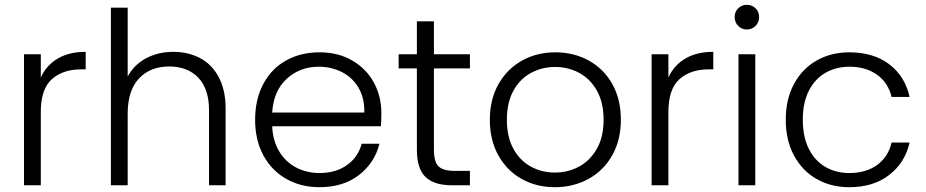

<svg xmlns="http://www.w3.org/2000/svg" viewBox="-20 -772 3859 800"><path d="M150 -449Q173 -500 220.5 -528Q268 -556 337 -556V-483H318Q242 -483 196 -442Q150 -401 150 -305V0H80V-546H150Z M702 -556Q764 -556 813.5 -530Q863 -504 891.5 -450.5Q920 -397 920 -320V0H851V-312Q851 -401 806.5 -448Q762 -495 685 -495Q606 -495 559 -445Q512 -395 512 -298V0H442V-740H512V-453Q538 -502 588.5 -529Q639 -556 702 -556Z M1569 -301Q1569 -265 1567 -246H1114Q1117 -184 1144 -140Q1171 -96 1215 -73.5Q1259 -51 1311 -51Q1379 -51 1425.5 -84Q1472 -117 1487 -173H1561Q1541 -93 1475.5 -42.5Q1410 8 1311 8Q1234 8 1173 -26.5Q1112 -61 1077.5 -124.5Q1043 -188 1043 -273Q1043 -358 1077 -422Q1111 -486 1172 -520Q1233 -554 1311 -554Q1389 -554 1447.5 -520Q1506 -486 1537.5 -428.5Q1569 -371 1569 -301ZM1498 -303Q1499 -364 1473.5 -407Q1448 -450 1404 -472Q1360 -494 1308 -494Q1230 -494 1175 -444Q1120 -394 1114 -303Z M1788 -487V-148Q1788 -98 1807 -79Q1826 -60 1874 -60H1938V0H1863Q1789 0 1753 -34.5Q1717 -69 1717 -148V-487H1641V-546H1717V-683H1788V-546H1938V-487Z M2292 8Q2215 8 2153.5 -26.5Q2092 -61 2056.5 -124.5Q2021 -188 2021 -273Q2021 -358 2057 -421.5Q2093 -485 2155 -519.5Q2217 -554 2294 -554Q2371 -554 2433.5 -519.5Q2496 -485 2531.5 -421.5Q2567 -358 2567 -273Q2567 -189 2531 -125Q2495 -61 2432 -26.5Q2369 8 2292 8ZM2292 -53Q2346 -53 2392 -77.5Q2438 -102 2466.5 -151.5Q2495 -201 2495 -273Q2495 -345 2467 -394.5Q2439 -444 2393 -468.5Q2347 -493 2293 -493Q2239 -493 2193 -468.5Q2147 -444 2119.5 -394.5Q2092 -345 2092 -273Q2092 -201 2119.5 -151.5Q2147 -102 2192.5 -77.5Q2238 -53 2292 -53Z M2765 -449Q2788 -500 2835.5 -528Q2883 -556 2952 -556V-483H2933Q2857 -483 2811 -442Q2765 -401 2765 -305V0H2695V-546H2765Z M3092 -649Q3071 -649 3056 -664Q3041 -679 3041 -701Q3041 -723 3056 -737.5Q3071 -752 3092 -752Q3113 -752 3128 -737.5Q3143 -723 3143 -701Q3143 -679 3128 -664Q3113 -649 3092 -649ZM3127 -546V0H3057V-546Z M3254 -273Q3254 -358 3288 -421.5Q3322 -485 3382 -519.5Q3442 -554 3519 -554Q3620 -554 3685.5 -504Q3751 -454 3770 -368H3695Q3681 -427 3634.5 -460.5Q3588 -494 3519 -494Q3464 -494 3420 -469Q3376 -444 3350.5 -394.5Q3325 -345 3325 -273Q3325 -201 3350.5 -151Q3376 -101 3420 -76Q3464 -51 3519 -51Q3588 -51 3634.5 -84.5Q3681 -118 3695 -178H3770Q3751 -94 3685 -43Q3619 8 3519 8Q3442 8 3382 -26.5Q3322 -61 3288 -124.5Q3254 -188 3254 -273Z"/></svg>

Font: A Bank Premium Light
Style: Regular
Weight: 300
Designer: Ninad Kale (Devanagari), Jonny Pinhorn (Latin), Htun Naung (Myanmar)
Foundry: Indian Type Foundry
Version: 4.004